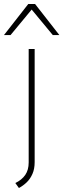

<svg xmlns="http://www.w3.org/2000/svg" viewBox="-56 -776 318 964"><path d="M39 168 21 143Q54 127 71 102Q88 77 88 40V-530H118V38Q118 72 107 97Q96 122 78.5 139Q61 156 39 168ZM-36 -600 86 -756H120L242 -600H209L103 -728L-3 -600Z"/></svg>

Font: Roundo Variable
Style: Regular
Weight: 200
Designer: Shiva Nallaperumal
Foundry: Indian Type Foundry
Version: Version 2.000